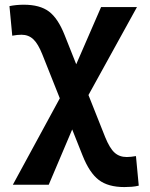

<svg xmlns="http://www.w3.org/2000/svg" viewBox="-20 -547 626 802"><path d="M499.5 234.4Q431.6 234.4 392.6 204.6Q353.5 174.8 324.7 102.1L157.2 -318.8Q139.2 -364.3 119.1 -383.1Q99.1 -401.9 69.8 -401.9Q52.7 -401.9 31.2 -397.9L19.5 -521.5Q48.3 -527.3 79.6 -527.3Q146.5 -527.3 184.3 -499Q222.2 -470.7 250 -400.4L419.4 25.9Q438 71.8 458.3 90.3Q478.5 108.9 509.3 108.9Q516.1 108.9 527.3 107.9Q538.6 106.9 547.9 105L559.6 228.5Q545.9 231.9 530 233.2Q514.2 234.4 499.5 234.4ZM33.7 224.6 263.7 -198.7 402.3 -517.6H552.2L319.3 -95.2L183.6 224.6Z"/></svg>

Font: Cascadia Code
Style: Regular
Weight: 400
Monospace: yes
Designer: Aaron Bell
Foundry: Saja Typeworks
Version: Version 2106.017